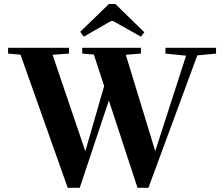

<svg xmlns="http://www.w3.org/2000/svg" viewBox="-20 -896 1093 936"><path d="M388.2 -717.3 371.1 -741.2 511.2 -876.5H542.5L683.6 -738.8L667 -717.3L531.2 -793.5H521.5ZM310.1 19.5 80.1 -629.4 19.5 -634.8V-663.1H316.4V-634.8L236.3 -628.9L396 -158.7L487.8 -476.6L437.5 -629.9L380.9 -634.8V-663.1H667V-634.8L593.3 -628.9L736.8 -159.2L887.2 -624.5L786.6 -634.8V-663.1H1033.2V-634.8L941.9 -626L703.6 19.5H650.4L510.7 -406.2L368.7 19.5Z"/></svg>

Font: Elstob
Style: Bold
Weight: 700
Designer: Peter S. Baker
Version: Version 1.015